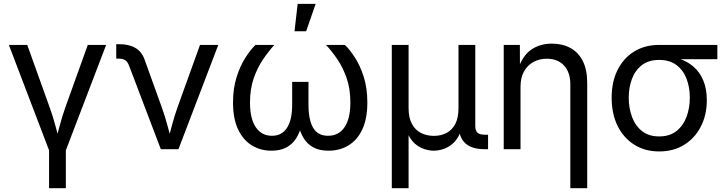

<svg xmlns="http://www.w3.org/2000/svg" viewBox="-20 -781 3795 1005"><path d="M238.3 9.8 26.4 -545.9H122.6L238.8 -222.2Q257.3 -171.9 270.3 -121.8Q283.2 -71.8 297.4 -24.9H265.1Q279.3 -71.8 292.2 -121.8Q305.2 -171.9 323.2 -222.2L439.5 -545.9H535.6L323.2 9.8ZM236.8 204.1V-3.9H324.7V204.1Z M821.8 0 655.8 -436.5Q647.9 -458 635.5 -466.1Q623 -474.1 600.6 -474.1H588.4V-549.8H603Q654.3 -549.8 688 -530.5Q721.7 -511.2 736.8 -469.2L825.7 -222.2Q844.2 -171.4 857.2 -121.6Q870.1 -71.8 884.3 -24.9H852.1Q866.2 -71.8 879.2 -121.8Q892.1 -171.9 910.2 -222.2L1026.9 -545.9H1122.6L914.1 0Z M1400.9 7.8Q1342.8 7.8 1297.4 -20.5Q1252 -48.8 1225.8 -104.7Q1199.7 -160.6 1199.7 -244.1Q1199.7 -317.9 1218.3 -376.7Q1236.8 -435.5 1264.2 -478.5Q1291.5 -521.5 1317.4 -545.9H1416Q1385.3 -512.2 1356 -468.8Q1326.7 -425.3 1307.6 -369.9Q1288.6 -314.5 1288.6 -244.1Q1288.6 -160.6 1318.6 -115.5Q1348.6 -70.3 1403.3 -70.3Q1455.6 -70.3 1482.4 -112.1Q1509.3 -153.8 1509.3 -233.4V-352.5H1594.7V-233.4Q1594.7 -153.8 1619.1 -112.1Q1643.6 -70.3 1696.8 -70.3Q1753.4 -70.3 1783.7 -115.5Q1814 -160.6 1814 -244.1Q1814 -316.4 1794.2 -372.8Q1774.4 -429.2 1745.1 -471.9Q1715.8 -514.6 1686.5 -545.9H1785.2Q1810.1 -522.5 1837.4 -480.5Q1864.7 -438.5 1883.8 -379.2Q1902.8 -319.8 1902.8 -244.1Q1902.8 -160.2 1876.7 -104.2Q1850.6 -48.3 1804.7 -20.3Q1758.8 7.8 1699.7 7.8Q1651.4 7.8 1619.6 -9.8Q1587.9 -27.3 1569.3 -57.9Q1550.8 -88.4 1541.5 -127.4H1558.1Q1549.3 -86.4 1529.8 -56.2Q1510.3 -25.9 1478.5 -9Q1446.8 7.8 1400.9 7.8ZM1521.5 -617.2 1538.1 -760.7H1632.3L1582.5 -617.2Z M2030.8 204.1V-545.9H2118.7V-214.8Q2118.7 -164.1 2136.5 -131.8Q2154.3 -99.6 2184.3 -84.7Q2214.4 -69.8 2251 -69.8Q2288.1 -69.8 2317.1 -85Q2346.2 -100.1 2363 -132.1Q2379.9 -164.1 2379.9 -214.8V-545.9H2467.8V-123.5Q2467.8 -96.7 2479.5 -86.2Q2491.2 -75.7 2520.5 -75.7H2534.7V0H2517.1Q2449.2 0 2415.5 -31.2Q2381.8 -62.5 2381.8 -122.6V-171.9H2402.3Q2402.3 -117.7 2387.2 -82.8Q2372.1 -47.9 2348.4 -28.1Q2324.7 -8.3 2298.6 -0.2Q2272.5 7.8 2250.5 7.8Q2228.5 7.8 2202.4 -0.2Q2176.3 -8.3 2152.8 -28.1Q2129.4 -47.9 2114.3 -82.8Q2099.1 -117.7 2099.1 -171.9H2118.7V204.1Z M2704.6 -327.1V0H2616.7V-545.9H2701.2L2701.7 -413.6H2689.5Q2714.4 -489.3 2760.5 -521Q2806.6 -552.7 2868.7 -552.7Q2923.8 -552.7 2965.6 -530Q3007.3 -507.3 3030.5 -461.7Q3053.7 -416 3053.7 -346.7V204.1H2965.3V-339.4Q2965.3 -402.3 2932.4 -438Q2899.4 -473.6 2842.3 -473.6Q2803.2 -473.6 2772 -456.5Q2740.7 -439.5 2722.7 -406.7Q2704.6 -374 2704.6 -327.1Z M3430.2 11.7Q3356 11.7 3299.8 -23.7Q3243.7 -59.1 3212.6 -122.3Q3181.6 -185.5 3181.6 -269.5Q3181.6 -353.5 3212.9 -415.5Q3244.1 -477.5 3300 -511.7Q3356 -545.9 3430.2 -545.9H3734.9V-471.2H3495.6L3430.2 -467.3Q3375.5 -467.3 3340.3 -440.4Q3305.2 -413.6 3288.1 -368.7Q3271 -323.7 3271 -269.5Q3271 -215.8 3288.1 -169.4Q3305.2 -123 3340.3 -95Q3375.5 -66.9 3430.2 -66.9Q3485.4 -66.9 3521 -95.2Q3556.6 -123.5 3573.7 -169.7Q3590.8 -215.8 3590.8 -269.5Q3590.8 -323.7 3573.7 -368.7Q3556.6 -413.6 3521 -440.4Q3485.4 -467.3 3430.2 -467.3V-489.3Q3485.8 -489.3 3531.7 -474.9Q3577.6 -460.4 3610.6 -431.6Q3643.6 -402.8 3661.6 -359.1Q3679.7 -315.4 3679.7 -256.8Q3679.7 -179.2 3648.4 -118.4Q3617.2 -57.6 3561 -22.9Q3504.9 11.7 3430.2 11.7Z"/></svg>

Font: Inter Variable LoSnoCo
Style: Regular
Weight: 400
Designer: Rasmus Andersson
Foundry: rsms
Version: Version 4.000;git-a52131595; featfreeze: case,dlig,ss01,ss02